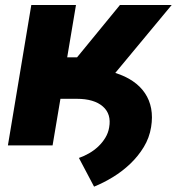

<svg xmlns="http://www.w3.org/2000/svg" viewBox="-20 -565 687 746"><path d="M101.6 -545.5H275.2L241.1 -342.3H279.5L446 -545.5H647L427.9 -281.6Q467 -269.5 496.1 -249.6Q525.2 -229.8 543.1 -203.1Q561.1 -176.5 567.3 -143.3Q573.5 -110.1 567.1 -71Q560.4 -29.5 538.7 6.2Q517 41.9 486.3 71.2Q455.6 100.5 419 122.9Q382.5 145.2 345.5 160.2L286.6 48.7Q306.5 41.9 326 30.7Q345.5 19.5 361.7 4.3Q377.8 -11 389.2 -29.7Q400.6 -48.3 404.1 -70Q413.4 -121.8 379.6 -151.3Q345.5 -181.1 278.1 -181.1H214.8L184.3 0H10.7Z"/></svg>

Font: Inter P Extra Bold
Style: Italic
Weight: 800
Italic angle: 9.39999°
Designer: Rasmus Andersson
Foundry: rsms
Version: Version 3.018;git-588b23468